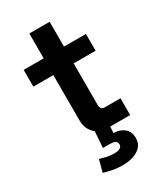

<svg xmlns="http://www.w3.org/2000/svg" viewBox="-213 -733 882 1031"><g transform="rotate(-30 228.0 -218.0)"><path d="M400 0H260Q211 0 180.5 -30.5Q150 -61 150 -112V-392H26V-496H150V-650H276V-496H412V-392H276V-134Q276 -104 304 -104H400ZM232 214Q200 214 169.5 208Q139 202 117 195L137 120Q156 126 177.5 131Q199 136 226 136Q246 136 259 129Q272 122 272 107Q272 93 260.5 86.5Q249 80 223 80H185L192 -20H278L274 39Q312 39 338.5 60Q365 81 365 122Q365 154 346 174.5Q327 195 296.5 204.5Q266 214 232 214Z"/></g></svg>

Font: Space Grotesk Variable Light
Style: Regular
Weight: 300
Designer: Florian Karsten
Foundry: Florian Karsten
Version: Version 2.000